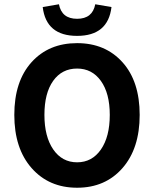

<svg xmlns="http://www.w3.org/2000/svg" viewBox="-20 -867 721 899"><path d="M180 -834 256 -847Q269 -779 341 -779Q413 -779 426 -847L502 -834Q486 -699 341 -699Q196 -699 180 -834ZM341 -665Q473 -665 553.5 -575.5Q634 -486 634 -329Q634 -172 553.5 -80Q473 12 341 12Q209 12 128 -80Q47 -172 47 -329Q47 -486 127.5 -575.5Q208 -665 341 -665ZM494 -329Q494 -430 452.5 -488Q411 -546 341 -546Q270 -546 229 -488.5Q188 -431 188 -329Q188 -227 229.5 -167Q271 -107 341 -107Q411 -107 452.5 -167Q494 -227 494 -329Z"/></svg>

Font: Assistant
Style: Bold
Weight: 700
Designer: Hebrew By Ben Nathan, Latin by Paul Hunt
Version: Version 2.001;PS 002.001;hotconv 1.0.88;makeotf.lib2.5.64775